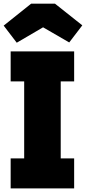

<svg xmlns="http://www.w3.org/2000/svg" viewBox="-36 -1052 479 1072"><path d="M23.5 -597.5V-765H378V-597.5H303V-167.5H378V0H23.5V-167.5H99V-597.5ZM271 -1031.5 423.5 -910.5 350.5 -815 204.5 -899.5 57.5 -813.5 -15.5 -909 138 -1031.5Z"/></svg>

Font: Hepta Slab ExtraLight ExtraBold
Style: Regular
Weight: 800
Version: Version 1.102